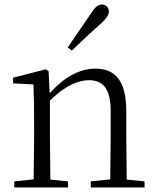

<svg xmlns="http://www.w3.org/2000/svg" viewBox="-20 -830 695 850"><path d="M280 -620 298 -606C341 -647 382 -687 423 -722C451 -748 462 -763 462 -779C462 -799 446 -810 431 -810C414 -810 401 -799 381 -768C348 -719 314 -670 280 -620ZM467 0H620V-27L541 -35L539 -227V-338C539 -474 489 -526 403 -526C337 -526 269 -494 200 -417L195 -515L182 -523L38 -486V-461L128 -456C130 -406 131 -353 131 -285V-227L129 -36L43 -27V0H281V-27L203 -35L201 -227V-384C271 -455 331 -475 374 -475C434 -475 470 -440 470 -339V-227L468 -36L382 -27V0Z"/></svg>

Font: Noto Serif HK Light
Style: Regular
Weight: 300
Designer: Ryoko NISHIZUKA 西塚涼子 (kana & ideographs); Frank Grießhammer (Latin, Greek & Cyrillic); Wenlong ZHANG 张文龙 (bopomofo); San
Foundry: Adobe
Version: Version 2.001;hotconv 1.1.0;makeotfexe 2.6.0